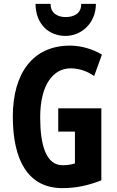

<svg xmlns="http://www.w3.org/2000/svg" viewBox="-20 -959 603 989"><path d="M474 -939H398C400 -889 359 -871 318 -871C278 -871 239 -891 241 -939H163C164 -832 234 -774 317 -774C400 -774 474 -840 474 -939ZM280 -401V-281H366V-117C343 -111 332 -108 302 -108C217 -108 187 -212 187 -355C187 -524 255 -607 344 -607C387 -607 431 -592 465 -567L505 -678C457 -706 399 -724 340 -724C150 -724 46 -582 46 -359C46 -133 125 10 301 10C375 10 434 -4 502 -30V-401Z"/></svg>

Font: Noto Sans Tamil ExtraCondensed
Style: Bold
Weight: 700
Width: 2
Designer: Jelle Bosma - Monotype Design Team
Foundry: Monotype Imaging Inc.
Version: Version 2.004